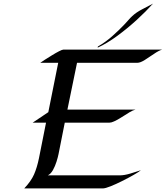

<svg xmlns="http://www.w3.org/2000/svg" viewBox="-20 -1051 925 1071"><path d="M884.8 -774.4Q865.2 -768.6 839.1 -750.5Q813 -732.4 787.8 -716.6Q762.7 -700.7 746.1 -700.7H409.7L356 -439.5H735.4Q721.2 -436 703.4 -425.3Q685.5 -414.6 672.9 -406.2Q663.1 -399.9 647.7 -390.6Q632.3 -381.3 616.7 -374Q601.1 -366.7 589.8 -366.7H341.3L306.6 -191.9Q303.2 -174.8 295.4 -149.7Q287.6 -124.5 275.4 -102.5Q263.2 -80.6 246.6 -72.8H647.9Q673.3 -72.8 707.3 -83Q741.2 -93.3 766.1 -101.6Q754.4 -91.8 725.3 -75.2Q696.3 -58.6 661.6 -41.3Q627 -23.9 597.2 -12Q567.4 0 553.7 0H115.2Q152.8 -39.6 169.7 -77.6Q186.5 -115.7 197.3 -168.5L236.8 -366.7H162.1L249.5 -425.3L304.7 -700.7H204.6Q211.9 -706.1 230.2 -717.8Q248.5 -729.5 270 -742.7Q291.5 -755.9 309.3 -765.1Q327.1 -774.4 334 -774.4ZM833.5 -1030.8Q794.9 -987.8 742.7 -939.9Q690.4 -892.1 633.8 -850.6Q577.1 -809.1 524.9 -785.2L525.9 -791.5Q568.4 -815.9 605.7 -848.9Q643.1 -881.8 676.8 -917.5Q687 -928.2 696.8 -939.7Q706.5 -951.2 717.8 -961.4Q740.2 -982.4 773.2 -999.3Q806.2 -1016.1 833.5 -1030.8Z"/></svg>

Font: Lugrasimo
Style: Regular
Weight: 400
Designer: The DocRepair Project, Astigmatic (AOETI)
Foundry: Google
Version: Version 1.001